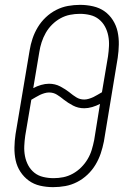

<svg xmlns="http://www.w3.org/2000/svg" viewBox="-20 -763 540 791"><path d="M199 8Q171 8 145 2Q119 -4 98.5 -19Q78 -34 64 -55.5Q50 -77 44.5 -102.5Q39 -128 39.5 -155.5Q40 -183 44 -210L102 -555Q106 -580 114 -604Q122 -628 135.5 -650.5Q149 -673 168.5 -691.5Q188 -710 211.5 -722Q235 -734 260 -738.5Q285 -743 310 -743Q337 -743 363.5 -737Q390 -731 410.5 -716.5Q431 -702 445 -680Q459 -658 464.5 -632.5Q470 -607 469.5 -579.5Q469 -552 465 -525L408 -180Q403 -155 395 -131Q387 -107 373.5 -84.5Q360 -62 340.5 -43.5Q321 -25 297.5 -13Q274 -1 249 3.5Q224 8 199 8ZM327 -353Q336 -353 346 -356Q356 -359 364.5 -363Q373 -367 382 -372.5Q391 -378 400 -383L425 -531Q428 -552 429 -573.5Q430 -595 426 -615.5Q422 -636 412.5 -653.5Q403 -671 387.5 -683.5Q372 -696 351.5 -701Q331 -706 309 -706Q289 -706 268.5 -702Q248 -698 229 -687.5Q210 -677 194.5 -661.5Q179 -646 168.5 -627.5Q158 -609 151.5 -589Q145 -569 142 -549L117 -400Q132 -408 149 -413Q166 -418 182 -418Q207 -418 228 -407Q249 -396 267 -382L268 -381Q280 -371 294.5 -362Q309 -353 327 -353ZM201 -29Q221 -29 241 -33Q261 -37 280 -47.5Q299 -58 314.5 -73.5Q330 -89 341 -107.5Q352 -126 358 -146Q364 -166 368 -186L392 -335Q377 -327 360 -322Q343 -317 327 -317Q302 -317 281 -328Q260 -339 242 -353L241 -354Q229 -364 214.5 -373Q200 -382 182 -382Q173 -382 163 -379Q153 -376 144.5 -372Q136 -368 127 -362.5Q118 -357 109 -352L84 -204Q81 -183 80 -161.5Q79 -140 83 -119.5Q87 -99 96.5 -81.5Q106 -64 121.5 -51.5Q137 -39 158 -34Q179 -29 201 -29Z"/></svg>

Font: Iosevka Curly Slab Extralight
Style: Italic
Weight: 200
Italic angle: -9°
Monospace: yes
Designer: Belleve Invis
Foundry: Belleve Invis
Version: Version 22.1.2; ttfautohint (v1.8.4)